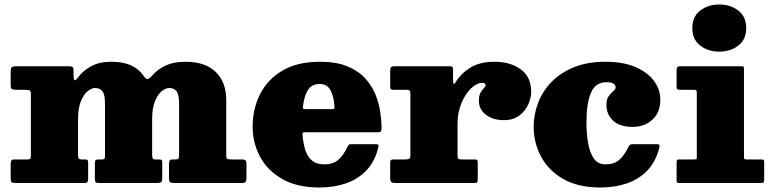

<svg xmlns="http://www.w3.org/2000/svg" viewBox="-20 -815 3438 855"><path d="M27.5 -19V-83Q27.5 -93.5 30 -99.2Q32.5 -105 44 -105H102Q113.5 -105 115.5 -109.2Q117.5 -113.5 117.5 -125V-392Q117.5 -408 113 -411.5Q108.5 -415 92 -415H54.5Q40 -415 33.8 -417.8Q27.5 -420.5 27.5 -435V-495.5Q27.5 -511 32.5 -515.5Q37.5 -520 52 -520H283.5Q296.5 -520 302 -517.5Q307.5 -515 307.5 -502V-484Q307.5 -461 311.8 -458Q316 -455 328.5 -471.5Q349.5 -500 385.8 -520Q422 -540 475.5 -540Q529 -540 564.2 -523.5Q599.5 -507 618.5 -478.5Q631 -460 639 -463.2Q647 -466.5 660 -481Q683.5 -507.5 719 -523.8Q754.5 -540 805.5 -540Q893.5 -540 940.5 -494.8Q987.5 -449.5 987.5 -369V-124Q987.5 -110.5 991.8 -107.8Q996 -105 1010 -105H1055Q1068 -105 1072.8 -101.5Q1077.5 -98 1077.5 -84V-28Q1077.5 -11.5 1074.5 -5.8Q1071.5 0 1055 0H758Q742.5 0 737.5 -3.8Q732.5 -7.5 732.5 -22V-81Q732.5 -92.5 734.8 -98.8Q737 -105 748 -105H762Q773 -105 775.2 -109Q777.5 -113 777.5 -124V-353Q777.5 -393.5 766.8 -408.2Q756 -423 732.5 -423Q718.5 -423 701 -409.5Q683.5 -396 670.5 -365.2Q657.5 -334.5 657.5 -283V-126Q657.5 -118 659.5 -111.5Q661.5 -105 671 -105H686Q695.5 -105 699 -103Q702.5 -101 702.5 -92V-23Q702.5 -7.5 697.5 -3.8Q692.5 0 676.5 0H422Q408.5 0 405.5 -4Q402.5 -8 402.5 -22V-88Q402.5 -98.5 405.8 -101.8Q409 -105 420 -105H434Q445 -105 446.2 -109.8Q447.5 -114.5 447.5 -125V-353Q447.5 -393.5 436.8 -408.2Q426 -423 402.5 -423Q388.5 -423 371 -409.5Q353.5 -396 340.5 -365.2Q327.5 -334.5 327.5 -283V-127Q327.5 -114.5 330 -109.8Q332.5 -105 345 -105H357.5Q368 -105 370.2 -101.5Q372.5 -98 372.5 -88V-20Q372.5 -8.5 369.5 -4.2Q366.5 0 354 0H52Q39.5 0 33.5 -2.5Q27.5 -5 27.5 -19Z M1105 -250Q1105 -330 1138.2 -395.8Q1171.5 -461.5 1238 -500.8Q1304.5 -540 1405 -540Q1477 -540 1526 -520Q1575 -500 1605.2 -467.2Q1635.5 -434.5 1651.5 -395.2Q1667.5 -356 1673.2 -316.8Q1679 -277.5 1679 -245Q1679 -233.5 1676.2 -229.8Q1673.5 -226 1662 -226H1339Q1328.5 -226 1327.8 -223.2Q1327 -220.5 1327.5 -211Q1330.5 -175.5 1339.8 -146.5Q1349 -117.5 1369.2 -100.2Q1389.5 -83 1425 -83Q1462 -83 1485.5 -102.5Q1509 -122 1527 -161Q1529.5 -166.5 1532.8 -169.8Q1536 -173 1545 -173H1651Q1661.5 -173 1664.2 -170.8Q1667 -168.5 1665 -160Q1650 -96.5 1612.2 -56.8Q1574.5 -17 1520.5 1.5Q1466.5 20 1403 20Q1302.5 20 1236.2 -18.2Q1170 -56.5 1137.5 -118.2Q1105 -180 1105 -250ZM1343 -329H1456Q1466.5 -329 1468.2 -330.8Q1470 -332.5 1469 -342.5Q1467 -384 1452 -412.5Q1437 -441 1404 -441Q1368 -441 1351.8 -415Q1335.5 -389 1330 -347.5Q1328.5 -336.5 1329.2 -332.8Q1330 -329 1343 -329Z M1807.5 -393.5Q1807.5 -406 1805.2 -410.5Q1803 -415 1790.5 -415H1735.5Q1724.5 -415 1721 -417.5Q1717.5 -420 1717.5 -430.5V-500Q1717.5 -512 1721.5 -516Q1725.5 -520 1736.5 -520H1981.5Q1991.5 -520 1994.5 -517Q1997.5 -514 1997.5 -503.5V-463Q1997.5 -430.5 2007.5 -447Q2031.5 -486.5 2073.5 -513.2Q2115.5 -540 2182.5 -540Q2253 -540 2299.2 -506Q2345.5 -472 2345.5 -406Q2345.5 -380 2332.8 -350.8Q2320 -321.5 2293 -300.8Q2266 -280 2223.5 -280Q2175.5 -280 2144 -304Q2112.5 -328 2112.5 -366Q2112.5 -389.5 2120 -402.5Q2127.5 -415.5 2135 -422.8Q2142.5 -430 2142.5 -436Q2142.5 -446 2127.5 -446Q2103.5 -446 2078 -421.8Q2052.5 -397.5 2035 -356Q2017.5 -314.5 2017.5 -263V-122.5Q2017.5 -110.5 2021.2 -107.8Q2025 -105 2037.5 -105H2093.5Q2103 -105 2105.2 -101.8Q2107.5 -98.5 2107.5 -88.5V-20Q2107.5 -8.5 2105.2 -4.2Q2103 0 2091.5 0H1739.5Q1727 0 1722.2 -4.5Q1717.5 -9 1717.5 -21.5V-90Q1717.5 -101 1721.5 -103Q1725.5 -105 1736.5 -105H1784Q1797 -105 1802.2 -107.8Q1807.5 -110.5 1807.5 -123Z M2356.5 -250Q2356.5 -306.5 2376.8 -358.5Q2397 -410.5 2437 -451.2Q2477 -492 2536.8 -516Q2596.5 -540 2675.5 -540Q2756.5 -540 2811 -516Q2865.5 -492 2893 -453.8Q2920.5 -415.5 2920.5 -372Q2920.5 -313.5 2885 -281.8Q2849.5 -250 2797.5 -250Q2740 -250 2710.2 -277.8Q2680.5 -305.5 2680.5 -348Q2680.5 -373.5 2690.8 -387.2Q2701 -401 2711.2 -409.2Q2721.5 -417.5 2721.5 -426Q2721.5 -436 2711.5 -442.5Q2701.5 -449 2680.5 -449Q2632 -449 2611.8 -402.2Q2591.5 -355.5 2591.5 -270Q2591.5 -223 2598.5 -180.2Q2605.5 -137.5 2623.8 -110.2Q2642 -83 2676.5 -83Q2713.5 -83 2736.8 -102.5Q2760 -122 2778 -160.5Q2781.5 -168 2786.2 -170.5Q2791 -173 2802.5 -173H2900.5Q2913.5 -173 2916 -170.2Q2918.5 -167.5 2916 -157.5Q2900.5 -95 2862.8 -55.8Q2825 -16.5 2771.2 1.8Q2717.5 20 2654.5 20Q2554 20 2487.8 -18.2Q2421.5 -56.5 2389 -118.2Q2356.5 -180 2356.5 -250Z M3063 -690Q3063 -741 3098.2 -768Q3133.5 -795 3183 -795Q3232.5 -795 3267.8 -768Q3303 -741 3303 -690Q3303 -639 3267.8 -612Q3232.5 -585 3183 -585Q3133.5 -585 3098.2 -612Q3063 -639 3063 -690ZM3073.5 -415H3006Q2993 -415 2993 -425V-506Q2993 -520 3008 -520H3280.5Q3287.5 -520 3290.2 -518.5Q3293 -517 3293 -510V-117.5Q3293 -110 3294.5 -107.5Q3296 -105 3303.5 -105H3369Q3377.5 -105 3380.2 -103.2Q3383 -101.5 3383 -93V-15.5Q3383 -4.5 3379.2 -2.2Q3375.5 0 3364 0H3005Q2997.5 0 2995.2 -2.2Q2993 -4.5 2993 -12.5V-90.5Q2993 -100 2995.2 -102.5Q2997.5 -105 3006.5 -105H3070Q3078 -105 3080.5 -106.5Q3083 -108 3083 -116V-402Q3083 -415 3073.5 -415Z"/></svg>

Font: Besley* Fatface
Style: Regular
Weight: 900
Designer: Owen Earl
Foundry: indestructible type*
Version: Version 3.000; ttfautohint (v1.8.3)